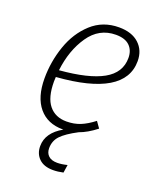

<svg xmlns="http://www.w3.org/2000/svg" viewBox="-138 -615 741 905"><g transform="rotate(20 232.5 -162.5)"><path d="M101 -210Q100 -202 100 -187Q100 -107 131.5 -68.5Q163 -30 219 -30Q257 -30 288 -42.5Q319 -55 354 -82L376 -51Q331 -16 291 -2Q234 28 210 53.5Q186 79 186 116Q186 140 201 154Q216 168 245 168Q267 168 295 161L289 201Q262 207 238 207Q192 207 167.5 183Q143 159 143 121Q143 54 219 11H216Q139 11 96 -40.5Q53 -92 53 -186Q53 -270 80.5 -349.5Q108 -429 164.5 -480.5Q221 -532 302 -532Q366 -532 402 -499Q438 -466 438 -412Q438 -235 101 -210ZM104 -245Q249 -257 320.5 -297Q392 -337 392 -411Q392 -449 369 -471.5Q346 -494 300 -494Q216 -494 166 -421Q116 -348 104 -245Z"/></g></svg>

Font: Fira Sans Condensed ExtraLight
Style: Italic
Weight: 275
Width: 3
Italic angle: -8°
Designer: Carrois Corporate & Edenspiekermann AG
Foundry: Carrois Corporate GbR & Edenspiekermann AG
Version: Version 4.203